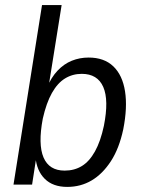

<svg xmlns="http://www.w3.org/2000/svg" viewBox="-20 -725 554 754"><path d="M244 9Q188 9 156 -22.5Q124 -54 119 -110H123L106 0H33L145 -705H222L170 -380H164Q181 -421 206 -447.5Q231 -474 262 -486.5Q293 -499 328 -499Q389 -499 425 -464.5Q461 -430 471 -366.5Q481 -303 464 -217Q448 -142 415.5 -92Q383 -42 340 -16.5Q297 9 244 9ZM234 -55Q272 -55 301.5 -73Q331 -91 353 -130.5Q375 -170 388 -231Q408 -332 385.5 -383.5Q363 -435 301 -435Q265 -435 235.5 -417Q206 -399 184 -360Q162 -321 148 -259Q129 -158 151 -106.5Q173 -55 234 -55Z"/></svg>

Font: Nunito Sans 10pt Condensed
Style: Italic
Weight: 400
Width: 3
Italic angle: -9°
Designer: Vernon Adams
Foundry: Vernon Adams
Version: Version 3.101;gftools[0.9.27]